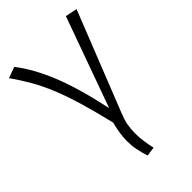

<svg xmlns="http://www.w3.org/2000/svg" viewBox="-222 -617 904 904"><g transform="rotate(-45 230.0 -164.5)"><path d="M199 -19Q176 -115 154.5 -187.5Q133 -260 109.5 -317.5Q86 -375 59 -422Q32 -469 0 -514L55 -534Q110 -464 154 -356.5Q198 -249 233 -84H235L396 -531L455 -519L257 -19Q246 8 241 34Q236 60 236 89Q236 114 239.5 141Q243 168 250 199L204 205Q194 174 188.5 146Q183 118 183 89Q183 42 199 -19Z"/></g></svg>

Font: Jldddboxgfspflltxgxzjzlszac
Style: Regular
Weight: 300
Designer: Carrois Corporate & Edenspiekermann
Foundry: Carrois Corporate GbR & Edenspiekermann AG
Version: Version 2.001